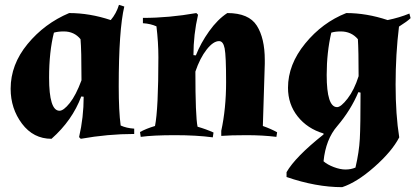

<svg xmlns="http://www.w3.org/2000/svg" viewBox="-20 -559 1731 794"><path d="M24 -192Q24 -292 94 -377Q164 -462 266 -505Q351 -505 438 -476Q461 -503 472 -539L494 -532Q471 -435 471 -202Q471 -99 479 -40Q503 -29 535 -27V-5Q426 -5 314 15L307 8Q326 -74 326 -159L316 -160Q279 -61 193 15Q118 15 71 -47.5Q24 -110 24 -192ZM183 -238Q183 -101 226 -101Q243 -101 268.5 -133Q294 -165 317 -227Q317 -354 313 -397Q287 -429 244 -429Q220 -429 203 -424Q183 -345 183 -238Z M635 -322Q635 -384 627 -450Q603 -461 571 -463V-485Q679 -485 792 -505L799 -498Q780 -416 780 -331L790 -330Q810 -381 845 -430Q880 -479 920 -505Q1009 -505 1042 -453Q1075 -401 1075 -311Q1075 -303 1075 -295L1067 -38Q1101 -26 1126 -12L1123 7Q1067 0 1000 0Q933 0 895 3V-18Q915 -110 915 -219.5Q915 -329 909 -359Q903 -389 886 -389Q862 -389 834.5 -354Q807 -319 788 -263Q788 -78 797 -35Q832 -25 863 -11L860 9Q793 0 703 0Q613 0 562 7L559 -13Q584 -27 621 -38Q635 -108 635 -322Z M1171 -196Q1171 -292 1242 -379Q1313 -466 1412 -505Q1496 -505 1583 -476Q1632 -486 1673 -503L1678 -484Q1665 -471 1630 -449Q1616 -335 1616 -209.5Q1616 -84 1631 9Q1601 67 1528.5 131Q1456 195 1395 215Q1287 215 1165 173V153Q1201 90 1318 -3V-7Q1251 -27 1211 -77.5Q1171 -128 1171 -196ZM1331 -249Q1331 -116 1374 -116Q1390 -116 1417.5 -151.5Q1445 -187 1463 -244Q1463 -350 1460 -397Q1433 -429 1389 -429Q1366 -429 1350 -424Q1331 -342 1331 -249ZM1450 134Q1465 70 1468 15Q1471 -40 1471 -176L1462 -178Q1431 -104 1375 -38Q1327 17 1318 108Q1334 122 1360.5 132Q1387 142 1409 142Q1431 142 1450 134Z"/></svg>

Font: Almendra
Style: Bold
Weight: 700
Designer: Ana Sanfelippo
Foundry: Ana Sanfelippo
Version: Version 1.004